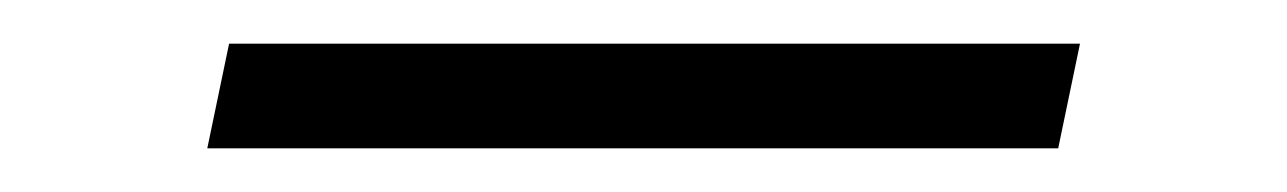

<svg xmlns="http://www.w3.org/2000/svg" viewBox="-20 -369 590 88"><path d="M465 -301H75L85 -349H475Z"/></svg>

Font: Lode Dark Term
Style: Italic
Weight: 400
Italic angle: -11°
Monospace: yes
Designer: Belleve Invis
Foundry: Belleve Invis
Version: Version 29.2.0